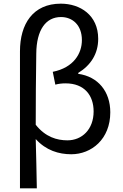

<svg xmlns="http://www.w3.org/2000/svg" viewBox="-20 -829 671 1048"><path d="M89 199H181C179 108 178 22 175 -70C231 -8 301 13 369 13C479 13 582 -69 582 -216C582 -330 515 -411 407 -426V-431C476 -473 516 -536 516 -617C516 -747 417 -809 312 -809C160 -809 89 -698 89 -549ZM348 -63C291 -63 228 -81 175 -148C175 -279 176 -407 178 -536C179 -666 230 -736 313 -736C374 -736 427 -694 427 -610C427 -538 383 -460 268 -437L282 -367C300 -372 319 -374 338 -374C441 -374 491 -308 491 -221C491 -122 427 -63 348 -63Z"/></svg>

Font: Source Han Sans HK
Style: Regular
Weight: 400
Designer: Ryoko NISHIZUKA 西塚涼子 (kana, bopomofo & ideographs); Paul D. Hunt (Latin, Greek & Cyrillic); Sandoll Communications 산돌커뮤니
Foundry: Adobe
Version: Version 2.000;hotconv 1.0.107;makeotfexe 2.5.65593